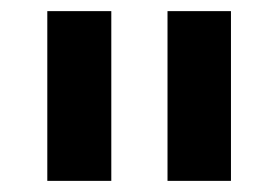

<svg xmlns="http://www.w3.org/2000/svg" viewBox="-20 -720 500 345"><path d="M281 -395V-700H395V-395ZM65 -395V-700H180V-395Z"/></svg>

Font: MuseoModerno Medium
Style: Regular
Weight: 500
Designer: Pablo Cosgaya, Héctor Gatti, Marcela Romero, and the Authors of The MuseoModerno Project.
Foundry: Omnibus-Type Team
Version: Version 1.001